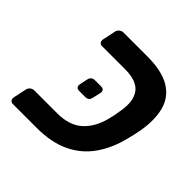

<svg xmlns="http://www.w3.org/2000/svg" viewBox="-149 -711 851 851"><g transform="rotate(45 276.0 -285.5)"><path d="M41 0Q31 0 26 -7Q21 -14 23 -24L36 -86Q38 -96 46.5 -103Q55 -110 65 -110H209Q284 -110 326.5 -147.5Q369 -185 387 -253Q392 -273 394.5 -285.5Q397 -298 400 -318Q412 -386 385 -423.5Q358 -461 283 -461H139Q129 -461 124 -468Q119 -475 121 -485L134 -547Q136 -557 144.5 -564Q153 -571 163 -571H312Q404 -571 455 -540.5Q506 -510 521.5 -453.5Q537 -397 524 -319Q520 -300 517 -285.5Q514 -271 509 -252Q490 -175 450 -118Q410 -61 346 -30.5Q282 0 190 0ZM207 -249Q197 -249 192 -255Q187 -261 189 -271L197 -310Q202 -332 224 -332H263Q273 -332 278 -326Q283 -320 281 -310L272 -271Q268 -249 246 -249Z"/></g></svg>

Font: Rubik Medium
Style: Italic
Weight: 500
Italic angle: -12°
Designer: Hubert and Fischer
Foundry: Hubert and Fischer
Version: Version 2.300;gftools[0.9.30]